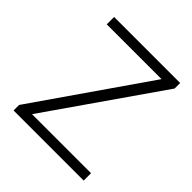

<svg xmlns="http://www.w3.org/2000/svg" viewBox="-151 -631 736 736"><g transform="rotate(45 217.5 -263.0)"><path d="M33 0H413V-40H93L410 -496V-526H52V-486H349L33 -30Z"/></g></svg>

Font: Plus Jakarta Sans ExtraLight
Style: Regular
Weight: 200
Designer: Gumpita Rahayu
Foundry: Tokotype
Version: Version 2.004; ttfautohint (v1.8.3)